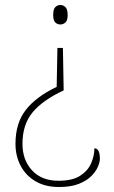

<svg xmlns="http://www.w3.org/2000/svg" viewBox="-20 -561 455 769"><path d="M222 -541Q233 -541 242 -532.5Q251 -524 251 -501Q251 -479 242 -471Q233 -463 222 -463Q210 -463 201.5 -471Q193 -479 193 -501Q193 -524 201.5 -532.5Q210 -541 222 -541ZM235 -199Q151 -160 110.5 -111Q70 -62 70 15Q70 80 108.5 121.5Q147 163 214 163Q270 163 301 143Q332 123 345 93Q358 63 358 33Q380 33 380 75Q380 88 372 107Q364 126 345.5 144.5Q327 163 295.5 175.5Q264 188 216 188Q162 188 123 165.5Q84 143 63 103.5Q42 64 42 15Q42 -68 83.5 -121Q125 -174 207 -213L210 -369H232Z"/></svg>

Font: Noto Serif Thin
Style: Regular
Weight: 100
Designer: Monotype Design Team
Foundry: Monotype Imaging Inc.
Version: Version 2.015